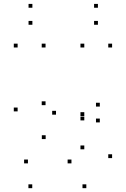

<svg xmlns="http://www.w3.org/2000/svg" viewBox="-20 -772 660 1002"><path d="M430.5 210V190H410.5V210ZM565 53.1V33.1H545V53.1ZM565 -524.2V-544.2H545V-524.2ZM419.9 -524.2V-544.2H399.9V-524.2ZM419.9 -166.6V-186.6H399.9V-166.6ZM419.9 -143.7V-163.7H399.9V-143.7ZM419.9 7.2V-12.8H399.9V7.2ZM352.9 80.6V60.6H332.9V80.6ZM125.8 80.6V60.6H105.8V80.6ZM148.3 210V190H128.3V210ZM500.9 -133.2V-153.2H480.9V-133.2ZM500.9 -215.8V-235.8H480.9V-215.8ZM272.3 -173.6V-193.6H252.3V-173.6ZM217.7 -223.2V-243.2H197.7V-223.2ZM217.7 -524.2V-544.2H197.7V-524.2ZM72 -524.2V-544.2H52V-524.2ZM72 -190.7V-210.7H52V-190.7ZM218.3 -46.2V-66.2H198.3V-46.2ZM491 -642.8V-662.8H471V-642.8ZM491 -731.6V-751.6H471V-731.6ZM149 -731.6V-751.6H129V-731.6ZM149 -642.8V-662.8H129V-642.8Z"/></svg>

Font: Monaspace Krypton Dots Var
Style: Regular
Weight: 400
Designer: Riley Cran and the Lettermatic Team
Version: Version 1.100 (Monaspace Krypton Dots)